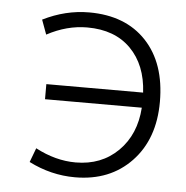

<svg xmlns="http://www.w3.org/2000/svg" viewBox="-44 -576 610 631"><g transform="rotate(5 260.5 -261.0)"><path d="M105.5 -236.3V-286.1H424.8Q419.9 -377 367.2 -430.2Q314.5 -483.4 223.6 -483.4Q156.2 -483.4 90.8 -448.2L73.2 -496.1Q147.5 -533.2 225.6 -533.2Q345.7 -533.2 414.1 -460.4Q482.4 -387.7 482.4 -260.7Q482.4 -137.7 411.6 -63.5Q340.8 10.7 225.6 10.7Q146.5 10.7 73.2 -26.4L90.8 -73.2Q157.2 -38.1 223.6 -38.1Q308.6 -38.1 363.8 -92.8Q418.9 -147.5 424.8 -236.3Z"/></g></svg>

Font: Gen Shin Gothic Light
Style: Regular
Weight: 200
Designer: [Source Han Sans]
Ryoko NISHIZUKA  (kana & ideographs); Paul D. Hunt (Latin, Greek & Cyrillic); Wenlong ZHANG  (bopomofo
Version: Version 1.002.20150607